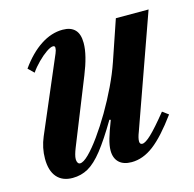

<svg xmlns="http://www.w3.org/2000/svg" viewBox="-85 -621 723 717"><g transform="rotate(-15 276.0 -262.0)"><path d="M339 10Q307.5 10 290.5 -6.2Q273.5 -22.5 273.5 -52Q273.5 -71 281 -97Q288.5 -123 304 -163L299 -164.5Q259 -97 229 -59Q199 -21 171.5 -5.5Q144 10 111 10Q71.5 10 50.2 -14.8Q29 -39.5 29 -86Q29 -128 46 -168L169 -456Q171.5 -461.5 172.8 -467Q174 -472.5 174 -476.5Q174 -484 166.5 -484Q157 -484 140.2 -472.5Q123.5 -461 105.8 -443.2Q88 -425.5 75 -406.5L53 -428Q90 -480 131.8 -507.2Q173.5 -534.5 217 -534.5Q248 -534.5 264.2 -518Q280.5 -501.5 280.5 -466.5Q280.5 -442.5 273 -412.8Q265.5 -383 251.5 -348.5L150.5 -96.5Q145.5 -84 142.5 -73.2Q139.5 -62.5 139.5 -54.5Q139.5 -46 142.8 -40.8Q146 -35.5 151.5 -35.5Q164.5 -35.5 185.8 -56.5Q207 -77.5 232.5 -113Q258 -148.5 283.8 -192.2Q309.5 -236 331.5 -282Q353.5 -328 367.5 -369L420.5 -524.5H547L393.5 -92.5Q385 -71 385 -58Q385 -46 395 -46Q407 -46 430.2 -68Q453.5 -90 496.5 -143L519.5 -126Q466.5 -53.5 424.8 -21.8Q383 10 339 10Z"/></g></svg>

Font: Libre Caslon Condensed
Style: Italic
Weight: 400
Italic angle: -22.583°
Designer: Pablo Impallari, Rodrigo Fuenzalida, Katja Schimmel, Ertekin Erdin
Foundry: Pablo Impallari, Rodrigo Fuenzalida
Version: Version 2.000;gftools[0.9.33]